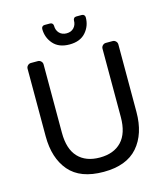

<svg xmlns="http://www.w3.org/2000/svg" viewBox="-129 -989 956 1099"><g transform="rotate(-15 349.0 -440.0)"><path d="M80 0ZM618 -673V-273Q618 -143 551.5 -66.5Q485 10 349 10Q211 10 145.5 -66.5Q80 -143 80 -273V-673Q80 -684 88 -692Q96 -700 107 -700H148Q159 -700 167 -692Q175 -684 175 -673V-268Q175 -172 220.5 -123.5Q266 -75 349 -75Q432 -75 478 -123.5Q524 -172 524 -268V-673Q524 -684 532 -692Q540 -700 551 -700H591Q602 -700 610 -692Q618 -684 618 -673ZM239 -890H271Q280 -890 285 -884.5Q290 -879 290 -871Q290 -845 306 -828Q322 -811 349 -811Q376 -811 392 -828Q408 -845 408 -871Q408 -879 413 -884.5Q418 -890 427 -890H459Q468 -890 473 -884.5Q478 -879 478 -871Q478 -820 445 -782.5Q412 -745 349 -745Q286 -745 253 -782.5Q220 -820 220 -871Q220 -879 225 -884.5Q230 -890 239 -890Z"/></g></svg>

Font: Hezaedrus
Style: Regular
Weight: 400
Designer: Hubert & Fischer
Foundry: Hubert & Fischer
Version: Version 1.10;September 3, 2019;FontCreator 11.5.0.2425 64-bi